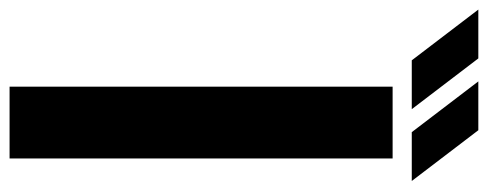

<svg xmlns="http://www.w3.org/2000/svg" viewBox="-440 -690 1019 401"><g transform="rotate(90 69.5 -489.5)"><path d="M50 0V-800H200V0ZM-5 -840 -111 -979H-9L97 -840ZM145 -840 39 -979H141L247 -840Z"/></g></svg>

Font: Big Shoulders Stencil Text Black
Style: Regular
Weight: 900
Designer: Patric King
Foundry: XO Type Co
Version: Version 1.000